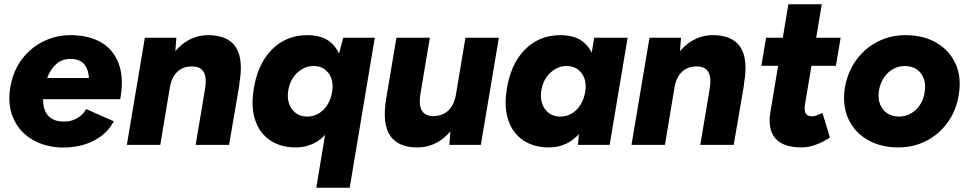

<svg xmlns="http://www.w3.org/2000/svg" viewBox="-20 -676 4522 896"><path d="M255 12Q176 6 120.5 -31Q65 -68 40 -129.5Q15 -191 28 -268Q41 -346 84.5 -402.5Q128 -459 193.5 -488Q259 -517 336 -511Q412 -506 464 -470.5Q516 -435 537 -370Q558 -305 541 -213H181Q181 -178 192 -155.5Q203 -133 223 -121.5Q243 -110 269 -109Q307 -106 337.5 -123Q368 -140 382 -167L511 -110Q485 -62 442.5 -34Q400 -6 351 4.5Q302 15 255 12ZM200 -312H395Q393 -351 374 -375Q355 -399 315 -401Q274 -403 245 -379Q216 -355 200 -312Z M572 0 656 -500H803L796 -408L728 0ZM893 0 936 -256 1097 -280 1049 0ZM936 -256Q943 -296 938 -319.5Q933 -343 918.5 -354Q904 -365 880 -366Q835 -367 807.5 -341Q780 -315 772 -264L725 -265Q738 -344 771 -399Q804 -454 850.5 -483Q897 -512 951 -512Q1043 -512 1080 -456.5Q1117 -401 1097 -286L1093 -256Z M1456 200 1557 -407 1582 -500H1729L1612 200ZM1361 12Q1290 12 1241 -21Q1192 -54 1171.5 -113.5Q1151 -173 1163 -253Q1171 -311 1191.5 -358.5Q1212 -406 1244.5 -440.5Q1277 -475 1319.5 -493.5Q1362 -512 1413 -512Q1484 -512 1523.5 -478Q1563 -444 1576 -385Q1589 -326 1578 -248Q1570 -186 1551.5 -137.5Q1533 -89 1505 -55.5Q1477 -22 1440.5 -5Q1404 12 1361 12ZM1414 -132Q1438 -132 1458 -141.5Q1478 -151 1493.5 -168Q1509 -185 1518.5 -207.5Q1528 -230 1531 -255Q1537 -305 1511.5 -336.5Q1486 -368 1443 -368Q1419 -368 1398.5 -358Q1378 -348 1362 -331.5Q1346 -315 1336.5 -293Q1327 -271 1324 -246Q1319 -196 1344.5 -164Q1370 -132 1414 -132Z M2077 0 2084 -92 2152 -500H2308L2224 0ZM1786 -238 1830 -500H1986L1943 -244ZM1943 -244Q1936 -205 1941 -181Q1946 -157 1961 -146Q1976 -135 1999 -134Q2044 -134 2071.5 -159.5Q2099 -185 2108 -236L2154 -235Q2141 -156 2108.5 -101Q2076 -46 2029.5 -17Q1983 12 1928 12Q1837 12 1800 -44Q1763 -100 1782 -214L1787 -244Z M2677 0 2685 -93 2753 -500H2909L2825 0ZM2542 12Q2471 12 2422 -21Q2373 -54 2352.5 -113.5Q2332 -173 2344 -253Q2352 -311 2372.5 -358.5Q2393 -406 2425.5 -440.5Q2458 -475 2500.5 -493.5Q2543 -512 2594 -512Q2665 -512 2704.5 -478Q2744 -444 2757 -385Q2770 -326 2759 -248Q2751 -186 2732.5 -137.5Q2714 -89 2686 -55.5Q2658 -22 2621.5 -5Q2585 12 2542 12ZM2595 -132Q2619 -132 2639 -141.5Q2659 -151 2674.5 -168Q2690 -185 2699.5 -207.5Q2709 -230 2712 -255Q2718 -305 2692.5 -336.5Q2667 -368 2624 -368Q2600 -368 2579.5 -358Q2559 -348 2543 -331.5Q2527 -315 2517.5 -293Q2508 -271 2505 -246Q2500 -196 2525.5 -164Q2551 -132 2595 -132Z M2927 0 3011 -500H3158L3151 -408L3083 0ZM3248 0 3291 -256 3452 -280 3404 0ZM3291 -256Q3298 -296 3293 -319.5Q3288 -343 3273.5 -354Q3259 -365 3235 -366Q3190 -367 3162.5 -341Q3135 -315 3127 -264L3080 -265Q3093 -344 3126 -399Q3159 -454 3205.5 -483Q3252 -512 3306 -512Q3398 -512 3435 -456.5Q3472 -401 3452 -286L3448 -256Z M3722 12Q3634 12 3598 -30.5Q3562 -73 3575 -152L3659 -656H3815L3737 -191Q3732 -160 3740 -146.5Q3748 -133 3771 -133Q3780 -133 3793 -138Q3806 -143 3818 -149L3853 -34Q3825 -15 3789.5 -1.5Q3754 12 3722 12ZM3533 -369 3555 -500H3903L3881 -369Z M4172 12Q4090 12 4028.5 -23.5Q3967 -59 3938.5 -122.5Q3910 -186 3923 -268Q3936 -341 3976 -396Q4016 -451 4075.5 -481.5Q4135 -512 4206 -512Q4289 -512 4350 -476.5Q4411 -441 4439.5 -378Q4468 -315 4454 -232Q4442 -159 4402 -104Q4362 -49 4302.5 -18.5Q4243 12 4172 12ZM4176 -132Q4205 -132 4230 -146Q4255 -160 4272.5 -185.5Q4290 -211 4295 -245Q4301 -283 4290.5 -310.5Q4280 -338 4257 -353Q4234 -368 4202 -368Q4173 -368 4148 -354Q4123 -340 4105.5 -314.5Q4088 -289 4082 -255Q4076 -217 4087 -189.5Q4098 -162 4121 -147Q4144 -132 4176 -132Z"/></svg>

Font: Figtree Light ExtraBold
Style: Italic
Weight: 800
Italic angle: -9.5°
Version: Version 2.001;gftools[0.9.30]